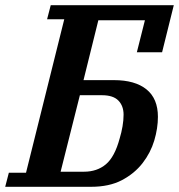

<svg xmlns="http://www.w3.org/2000/svg" viewBox="-50 -718 688 738"><path d="M-16 -54H50L197 -644H131L145 -698H618L573 -517H476L507 -640H328L271 -410H388Q469 -410 513 -374.5Q557 -339 557 -269Q557 -225 543 -178Q529 -131 498 -91Q467 -51 418.5 -25.5Q370 0 300 0H-30ZM273 -58Q323 -58 357 -86.5Q391 -115 410 -186Q417 -209 421 -232.5Q425 -256 425 -277Q425 -311 405 -331.5Q385 -352 342 -352H257L183 -58Z"/></svg>

Font: IBM Plex Serif SmBld
Style: Italic
Weight: 600
Italic angle: -14°
Designer: Mike Abbink, Paul van der Laan, Pieter van Rosmalen
Foundry: Bold Monday
Version: Version 3.001